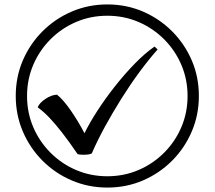

<svg xmlns="http://www.w3.org/2000/svg" viewBox="-20 -782 968 866"><path d="M355 -84Q338 -84 330 -87Q289 -147 258 -186.5Q227 -226 201.5 -252.5Q176 -279 150 -298Q158 -318 185 -336Q212 -354 237 -355Q265 -333 299 -284Q333 -235 361 -181Q384 -228 420 -283.5Q456 -339 499.5 -394Q543 -449 589 -496Q635 -543 677 -572L691 -559Q651 -514 609 -457Q567 -400 527.5 -337Q488 -274 453.5 -211Q419 -148 394 -90Q384 -84 355 -84ZM464 64Q379 64 304 32Q229 0 172 -57Q115 -114 83 -189Q51 -264 51 -349Q51 -435 83 -509.5Q115 -584 172 -641Q229 -698 304 -730Q379 -762 464 -762Q550 -762 624.5 -730Q699 -698 756 -641Q813 -584 845 -509.5Q877 -435 877 -349Q877 -264 845 -189Q813 -114 756 -57Q699 0 624.5 32Q550 64 464 64ZM464 13Q539 13 604.5 -15Q670 -43 720 -93Q770 -143 798 -208.5Q826 -274 826 -349Q826 -424 798 -489.5Q770 -555 720 -605Q670 -655 604.5 -683Q539 -711 464 -711Q389 -711 323.5 -683Q258 -655 208 -605Q158 -555 130 -489.5Q102 -424 102 -349Q102 -274 130 -208.5Q158 -143 208 -93Q258 -43 323.5 -15Q389 13 464 13Z"/></svg>

Font: hexsinhala15
Style: Book
Weight: 400
Designer: Jelle Bosma - Monotype Design Team
Foundry: Monotype Imaging Inc.
Version: Version 2.003